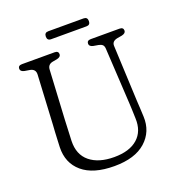

<svg xmlns="http://www.w3.org/2000/svg" viewBox="-148 -943 993 1077"><g transform="rotate(-20 348.5 -404.0)"><path d="M550 -287 531 -620.5Q530 -637 522.2 -644Q514.5 -651 499.5 -654L470 -659Q446.5 -664 446.5 -680.5Q446.5 -700 469.5 -700H641Q664 -700 664 -680.5Q664 -664.5 640.5 -659L612 -654Q578 -647.5 579.5 -619L594.5 -287Q596 -263 597.2 -239.5Q598.5 -216 599.5 -190.5Q603.5 -100 539.2 -42.5Q475 15 352 15Q226 15 161 -40.5Q96 -96 99 -190Q99.5 -206 100.8 -230.2Q102 -254.5 103.2 -279.8Q104.5 -305 106 -323.5L121.5 -615.5Q123 -648 90 -654L59.5 -659Q35.5 -664 35.5 -680.5Q35.5 -700 59 -700H253.5Q276.5 -700 276.5 -680.5Q276.5 -664.5 253 -659L225.5 -654Q196 -648 194.5 -618.5L178.5 -326Q176.5 -288 175.5 -257.5Q174.5 -227 173 -200.5Q170.5 -119 223 -76Q275.5 -33 368 -33Q459.5 -33 508.2 -76Q557 -119 553.5 -197Q552.5 -228.5 551.8 -248.5Q551 -268.5 550 -287ZM237.5 -799Q237.5 -823 260.5 -823H471.5Q494.5 -823 494.5 -799Q494.5 -775.5 471.5 -775.5H260.5Q237.5 -775.5 237.5 -799Z"/></g></svg>

Font: Fraunces 72pt SuperSoft Light
Style: Regular
Weight: 300
Version: Version 1.000;[0bf87f6ff]